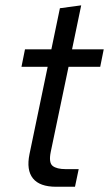

<svg xmlns="http://www.w3.org/2000/svg" viewBox="-20 -713 416 733"><path d="M194.4 0Q131.4 0 105.8 -31.9Q80.1 -63.9 92.6 -124.6L162 -458.1H62L75.4 -524.7H176.1L208.7 -681.6L290 -692.6L255.1 -524.7H376L362.6 -458.1H241.7L173.7 -133Q165.4 -92 181 -79.6Q196.6 -67.3 231.1 -67.3H280.4L266.3 0Z"/></svg>

Font: Mona Sans
Style: Italic
Weight: 200
Italic angle: -11.6951°
Designer: Deni Anggara
Foundry: GitHub
Version: Version 2.000